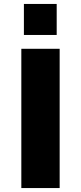

<svg xmlns="http://www.w3.org/2000/svg" viewBox="-20 -952 409 972"><path d="M88 0V-705H282V0ZM101 -775V-932H267V-775Z"/></svg>

Font: Nunito Sans 6pt Black
Style: Regular
Weight: 900
Version: Version 3.101;gftools[0.9.27]